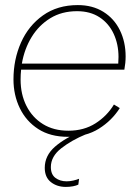

<svg xmlns="http://www.w3.org/2000/svg" viewBox="-20 -529 542 755"><path d="M247 9Q178 9 130.5 -21.5Q83 -52 58 -103.5Q33 -155 33 -217Q33 -295 62.5 -361.5Q92 -428 149 -468.5Q206 -509 286 -509Q344 -509 386.5 -482.5Q429 -456 451.5 -410Q474 -364 474 -307Q474 -282 469 -255H63Q61 -236 61 -216Q61 -158 84 -112.5Q107 -67 149 -41Q191 -15 249 -15Q310 -15 355.5 -44Q401 -73 428 -118L451 -104Q420 -55 369 -23Q318 9 247 9ZM283 -485Q223 -485 178 -457.5Q133 -430 104.5 -383.5Q76 -337 66 -279H445Q446 -294 446 -305Q446 -355 427 -396Q408 -437 371.5 -461Q335 -485 283 -485ZM239 206Q204 206 180 187Q156 168 156 131Q156 83 196 48Q236 13 300 -12L318 -1Q262 22 221 54Q180 86 180 128Q180 157 198 170.5Q216 184 242 184Q255 184 268 181Q281 178 291 174L288 197Q280 201 267 203.5Q254 206 239 206Z"/></svg>

Font: Prodigy Sans ExtraLight
Style: Italic
Weight: 200
Italic angle: -13°
Designer: Wei Huang
Foundry: Wei Huang
Version: Version 1.003; ttfautohint (v1.8.3)